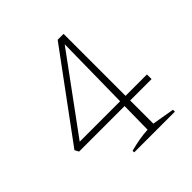

<svg xmlns="http://www.w3.org/2000/svg" viewBox="-160 -721 850 850"><g transform="rotate(-45 265.0 -296.0)"><path d="M208 0V-10Q238 -18 266.5 -23Q295 -28 321 -29L323 -175H38L28 -194L321 -592H358V-204H492V-175H358V-30L463 -12V0ZM71 -204H324L329 -556Z"/></g></svg>

Font: Piazzolla SC Thin
Style: Regular
Weight: 100
Designer: Juan Pablo del Peral
Foundry: Huerta Tipografica
Version: Version 1.330